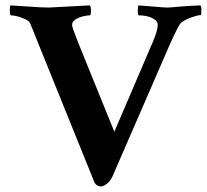

<svg xmlns="http://www.w3.org/2000/svg" viewBox="-20 -666 752 696"><path d="M345.7 9.8Q332 9.8 323.2 -2.9L123 -498L90.8 -578.1Q86.9 -588.9 73.2 -595.7Q59.6 -602.5 44.4 -606.4Q29.3 -610.4 19.5 -610.4Q15.6 -610.4 15.6 -627Q15.6 -642.6 17.6 -646.5L78.1 -642.6Q105.5 -640.6 125.5 -639.6Q145.5 -638.7 158.2 -638.7L305.7 -646.5Q309.6 -642.6 309.6 -627Q309.6 -610.4 305.7 -610.4Q294.9 -610.4 279.3 -606.4Q263.7 -602.5 252.4 -594.7Q241.2 -586.9 241.2 -575.2Q241.2 -567.4 263.7 -510.7L394.5 -188.5L532.2 -509.8Q551.8 -554.7 551.8 -576.2Q551.8 -590.8 531.7 -600.6Q511.7 -610.4 482.4 -610.4Q479.5 -612.3 479.5 -626Q479.5 -638.7 481.4 -646.5Q522.5 -643.6 543 -641.6Q563.5 -639.6 572.8 -639.2Q582 -638.7 587.9 -638.7Q593.8 -638.7 604.5 -639.6Q615.2 -640.6 638.2 -642.6Q661.1 -644.5 706.1 -646.5Q710 -642.6 710 -631.8Q710 -611.3 708 -611.3Q697.3 -611.3 673.8 -603Q650.4 -594.7 635.7 -583Q627 -574.2 598.6 -511.7L387.7 -26.4Q379.9 -9.8 367.7 0Q355.5 9.8 345.7 9.8Z"/></svg>

Font: Crimson Text
Style: Bold
Weight: 700
Designer: Sebastian Kosch
Foundry: Sebastian Kosch
Version: Version 1.100